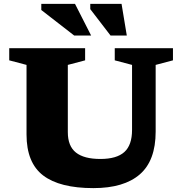

<svg xmlns="http://www.w3.org/2000/svg" viewBox="-20 -955 937 988"><path d="M659.5 -286.5V-621L570.5 -644.5V-707H870V-644.5L781 -621V-278Q781 -128.5 699.5 -57.8Q618 13 460.5 13Q287.5 13 202 -52.2Q116.5 -117.5 116.5 -263V-621L27.5 -644.5V-707H418V-644.5L329 -621V-275Q329 -203 370.8 -170Q412.5 -137 496.5 -137Q580.5 -137 620 -172.8Q659.5 -208.5 659.5 -286.5ZM449 -772H362L192.5 -903.5V-935H366ZM632.5 -772H549L444.5 -908V-935H605.5Z"/></svg>

Font: Newsreader 6pt
Style: Bold
Weight: 700
Designer: Hugues Gentile
Foundry: Production Type
Version: Version 1.003; ttfautohint (v1.8.3)